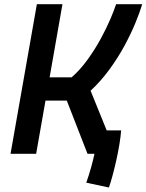

<svg xmlns="http://www.w3.org/2000/svg" viewBox="-20 -713 679 890"><path d="M484.9 156.2 379.9 133.8Q392.6 97.7 402.1 63.7Q411.6 29.8 418 0H385.7L289.6 -246.6H190.9L147.5 0H28.8L150.9 -693.4H269.5L210 -354.5H312Q352.1 -389.6 386.2 -437Q420.4 -484.4 447.3 -533.9Q474.1 -583.5 492.2 -626Q510.3 -668.5 518.1 -693.4H639.2Q627.9 -655.8 607.2 -605.5Q586.4 -555.2 556.2 -499.5Q525.9 -443.8 486.6 -390.1Q447.3 -336.4 399.9 -292.5L474.6 -108.4H541.5Q539.6 -81.5 533.7 -45.2Q527.8 -8.8 519.3 29.3Q510.7 67.4 501.7 100.8Q492.7 134.3 484.9 156.2Z"/></svg>

Font: Cascadia Code NF SemiBold
Style: Italic
Weight: 600
Italic angle: -10°
Monospace: yes
Designer: Aaron Bell
Foundry: Saja Typeworks
Version: Version 2404.023; ttfautohint (v1.8.4)